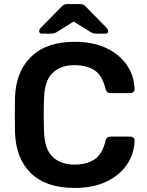

<svg xmlns="http://www.w3.org/2000/svg" viewBox="-20 -916 724 946"><path d="M348 10Q208 10 133.5 -61.5Q59 -133 54 -261Q53 -302 53 -349Q53 -396 54 -439Q59 -565 134.5 -637.5Q210 -710 348 -710Q439 -710 504 -679Q569 -648 605 -595.5Q641 -543 643 -478Q644 -469 637.5 -463Q631 -457 622 -457H527Q515 -457 509 -462Q503 -467 499 -481Q483 -547 444 -571Q405 -595 347 -595Q280 -595 240 -557.5Q200 -520 197 -434Q194 -352 197 -266Q200 -180 240 -142.5Q280 -105 347 -105Q405 -105 444 -129.5Q483 -154 499 -219Q502 -233 508.5 -238Q515 -243 527 -243H622Q631 -243 637.5 -237Q644 -231 643 -222Q641 -157 605 -104.5Q569 -52 504 -21Q439 10 348 10ZM188 -750Q173 -750 173 -763Q173 -771 182 -780L280 -880Q290 -891 297.5 -893.5Q305 -896 314 -896H372Q381 -896 388.5 -893.5Q396 -891 406 -880L504 -780Q513 -771 513 -763Q513 -750 498 -750H459Q451 -750 442.5 -751.5Q434 -753 428 -757L343 -810L258 -757Q252 -753 243.5 -751.5Q235 -750 227 -750Z"/></svg>

Font: Rubik Medium
Style: Regular
Weight: 500
Designer: Hubert and Fischer
Foundry: Hubert and Fischer
Version: Version 2.300; ttfautohint (v1.8.4.7-5d5b);gftools[0.9.30]